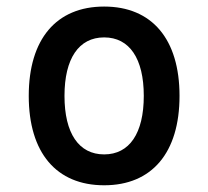

<svg xmlns="http://www.w3.org/2000/svg" viewBox="-20 -547 626 577"><path d="M293 9.8C436.5 9.8 519.5 -87.9 519.5 -258.8C519.5 -429.7 436.5 -527.3 293 -527.3C149.4 -527.3 66.4 -429.7 66.4 -258.8C66.4 -87.9 149.4 9.8 293 9.8ZM293 -83C216.8 -83 173.8 -146.5 173.8 -258.8C173.8 -371.1 216.8 -434.6 293 -434.6C369.1 -434.6 412.1 -371.1 412.1 -258.8C412.1 -146.5 369.1 -83 293 -83Z"/></svg>

Font: CaskaydiaCove Nerd Font
Style: Regular
Weight: 400
Designer: Aaron Bell
Foundry: Saja Typeworks
Version: Version 2111.1;Nerd Fonts 2.3.3